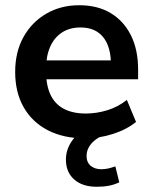

<svg xmlns="http://www.w3.org/2000/svg" viewBox="-20 -519 582 734"><path d="M306 10Q223 10 163 -21Q103 -52 70.5 -109Q38 -166 38 -244Q38 -320 69.5 -377Q101 -434 156.5 -466.5Q212 -499 283 -499Q353 -499 403 -469Q453 -439 480.5 -384Q508 -329 508 -253V-216H139V-288H420L404 -273Q404 -341 374 -377.5Q344 -414 288 -414Q246 -414 216.5 -394.5Q187 -375 171.5 -339.5Q156 -304 156 -255V-248Q156 -193 173 -157Q190 -121 224 -103Q258 -85 308 -85Q349 -85 390 -97.5Q431 -110 465 -137L500 -53Q465 -24 412 -7Q359 10 306 10ZM350 195Q295 195 263.5 167Q232 139 232 91Q232 49 260 13Q288 -23 334 -42L371 0Q355 7 341 18.5Q327 30 319 45Q311 60 311 77Q311 102 327 115Q343 128 367 128Q381 128 394 125Q407 122 421 117L436 178Q417 187 396.5 191Q376 195 350 195Z"/></svg>

Font: Nunito Sans 12pt ExtraLight
Style: Regular
Weight: 200
Designer: Vernon Adams
Foundry: Vernon Adams
Version: Version 3.101;gftools[0.9.27]